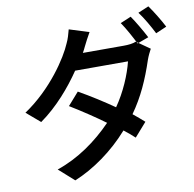

<svg xmlns="http://www.w3.org/2000/svg" viewBox="-97 -971 1140 1130"><g transform="rotate(-10 473.0 -406.0)"><path d="M42 -382C208 -493 318 -662 351 -741C363 -765 371 -794 378 -821L496 -784C480 -756 466 -730 454 -705C449 -694 443 -682 436 -670H680C709 -670 736 -673 754 -681L834 -625C825 -609 813 -584 806 -564C769 -452 726 -355 661 -264C683 -246 710 -224 728 -207L656 -125C637 -143 615 -161 592 -179C497 -71 377 14 262 61L171 -20C298 -63 411 -143 505 -240C448 -282 373 -332 301 -376L367 -451C438 -411 513 -363 573 -321C629 -401 670 -498 689 -575H373C312 -485 226 -384 124 -312ZM686 -804C712 -767 743 -709 763 -669L831 -694C811 -733 775 -795 750 -831ZM799 -846C827 -809 860 -751 881 -709L946 -737C928 -773 890 -836 863 -873Z"/></g></svg>

Font: GenEiGothic-pro-SemiBold
Style: Regular
Weight: 500
Designer: Ryoko NISHIZUKA (kana & ideographs); Paul D. Hunt (Latin, Greek & Cyrillic); Wenlong ZHANG (bopomofo); Sandoll Communica
Foundry: Adobe Systems Incorporated; o_tamon
Version: Version 1.000.140830